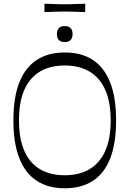

<svg xmlns="http://www.w3.org/2000/svg" viewBox="-20 -997 696 1032"><path d="M328 15Q240 15 178.5 -24.5Q117 -64 84.5 -145Q52 -226 52 -350Q52 -475 84.5 -555.5Q117 -636 178.5 -675.5Q240 -715 328 -715Q417 -715 478 -675.5Q539 -636 571.5 -555.5Q604 -475 604 -350Q604 -226 572 -145Q540 -64 478.5 -24.5Q417 15 328 15ZM328 -55Q406 -55 461 -87.5Q516 -120 545.5 -185.5Q575 -251 575 -350Q575 -449 545.5 -514.5Q516 -580 461 -612.5Q406 -645 328 -645Q250 -645 195 -612.5Q140 -580 111 -514.5Q82 -449 82 -350Q82 -251 111 -185.5Q140 -120 195 -87.5Q250 -55 328 -55ZM328 -771Q286 -771 286 -814Q286 -836 297 -846.5Q308 -857 328 -857Q348 -857 359 -846.5Q370 -836 370 -814Q370 -792 359 -781.5Q348 -771 328 -771ZM219 -932V-977Q245 -976 263.5 -975.5Q282 -975 297.5 -974.5Q313 -974 327 -974Q343 -974 358 -974.5Q373 -975 392 -975.5Q411 -976 438 -977V-932Q411 -933 392 -933.5Q373 -934 357.5 -934.5Q342 -935 327 -935Q312 -935 297 -934.5Q282 -934 263.5 -933.5Q245 -933 219 -932Z"/></svg>

Font: Ojuju
Style: Regular
Weight: 400
Designer: Chisaokwu Joboson, Mirko Velimirovic
Foundry: Udi Foundry
Version: Version 1.000